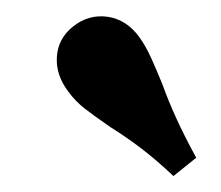

<svg xmlns="http://www.w3.org/2000/svg" viewBox="-20 -699 277 241"><path d="M118.5 -539.5Q97.1 -554.3 86 -563Q74.9 -571.6 65.6 -584.2Q49.8 -605.2 51.4 -627.9Q53 -650.7 71.2 -665.3Q90.7 -681.2 114.7 -678Q138.7 -674.7 154.9 -652.4Q163 -641.1 170 -625.6Q177 -610.1 183.8 -593.3Q191.5 -571.9 201.5 -550.1Q211.4 -528.3 226.3 -501L197.7 -478Q176 -498.5 157.3 -512.7Q138.7 -526.9 118.5 -539.5Z"/></svg>

Font: Playfair Micro SmCond SmLight
Style: Regular
Weight: 360
Width: 4
Designer: Claus Eggers Sørensen
Foundry: Claus Eggers Sørensen
Version: Version 2.100;Glyphs 3.2 (3219)